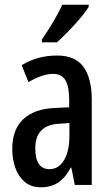

<svg xmlns="http://www.w3.org/2000/svg" viewBox="-20 -786 470 816"><path d="M223 -550Q300 -550 335 -501.5Q370 -453 370 -362V0H298L283 -74H281Q259 -32 228.5 -11Q198 10 154 10Q112 10 85 -13Q58 -36 45 -73Q32 -110 32 -153Q32 -235 78.5 -279Q125 -323 211 -327L274 -330V-361Q274 -418 258 -445Q242 -472 205 -472Q161 -472 101 -437L72 -509Q139 -550 223 -550ZM230 -260Q130 -254 130 -156Q130 -67 190 -67Q229 -67 252 -105Q275 -143 275 -209V-263ZM357 -757Q345 -737 321 -708.5Q297 -680 270 -652.5Q243 -625 222 -606H158V-618Q213 -698 245 -766H357Z"/></svg>

Font: Noto Sans Thai Looped ExtraCondensed Medium
Style: Regular
Weight: 500
Width: 2
Designer: Sasikarn Vongin, Ben Mitchell
Foundry: The Fontpad Ltd
Version: Version 1.001; ttfautohint (v1.8.4.7-5d5b)